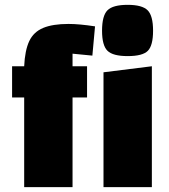

<svg xmlns="http://www.w3.org/2000/svg" viewBox="-20 -774 698 794"><path d="M280 0H80V-500Q83 -566 101 -604Q119 -642 158.5 -658.5Q198 -675 263 -675Q286 -675 313 -672.5Q340 -670 373 -665L362 -544L280 -552ZM340 -500V-371H30V-500ZM408 -475 608 -500V0H408ZM508 -542Q447 -542 424.5 -564Q402 -586 402 -647Q402 -709 424.5 -731.5Q447 -754 508 -754Q568 -754 590.5 -731.5Q613 -709 613 -647Q613 -586 591.5 -564Q570 -542 508 -542Z"/></svg>

Font: Changa ExtraBold
Style: Regular
Weight: 800
Designer: Eduardo Rodriguez Tunni
Foundry: Eduardo Rodriguez Tunni
Version: Version 3.002; ttfautohint (v1.8.2)